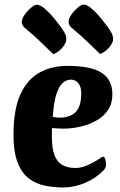

<svg xmlns="http://www.w3.org/2000/svg" viewBox="-20 -815 531 848"><path d="M259.6 13Q217.4 13 177.9 4.9Q138.5 -3.2 107.4 -26.6Q76.4 -50.1 58 -96.6Q39.6 -143.1 39.6 -219.7Q39.6 -331.5 70.2 -398.2Q100.8 -465 154.5 -494.5Q208.1 -524 277 -524Q382.7 -524 429.5 -493.1Q476.4 -462.3 476.4 -397.9Q476.4 -358.4 457.3 -329.5Q438.1 -300.6 405.7 -282.5Q373.3 -264.3 335.3 -255.6Q297.2 -246.8 258.7 -246.8Q245.8 -246.8 233.2 -247.7Q220.5 -248.5 209.6 -249.5Q209.3 -242.3 209.2 -231.8Q209.1 -221.4 209.1 -211.9Q209.1 -158.7 221.1 -128.5Q233.1 -98.4 256.4 -85.7Q279.7 -73.1 313.4 -73.1Q331.6 -73.1 350.5 -79.4Q369.5 -85.7 386.4 -94.8Q403.4 -103.9 414.9 -111.4Q423.4 -117.4 427.9 -120Q432.4 -122.6 435.4 -122.6Q441.9 -122.6 445.1 -111.5Q448.2 -100.4 448.2 -85.3Q448.2 -81.3 445.7 -74.9Q443.2 -68.5 435.2 -60.5Q402.4 -27.2 355.2 -7.1Q308.1 13 259.6 13ZM213 -299.8Q215.5 -298.3 227.4 -296.6Q239.3 -294.9 255.9 -295.6Q279 -297.9 298 -307.8Q316.9 -317.6 327.9 -340.7Q338.9 -363.9 338.9 -404.7Q338.9 -430.9 326.4 -447.1Q314 -463.3 292.7 -463.3Q274.2 -463.3 257.6 -449.3Q240.9 -435.3 229.3 -399.8Q217.7 -364.3 213 -299.8ZM422.5 -576.1Q415.5 -582.4 401.5 -596.3Q387.5 -610.1 370.2 -626.5Q353 -642.9 335.3 -659Q317.5 -675.1 304 -685.8Q291.7 -695.1 287.2 -703.3Q282.7 -711.4 282.7 -717.7Q282.7 -732.7 295.2 -750.6Q307.8 -768.4 323.6 -781.6Q339.4 -794.8 348.2 -794.8Q357.7 -794.8 369 -788.5Q380.3 -782.2 399.2 -763.8Q412.7 -750.1 426.1 -734Q439.6 -717.8 450.9 -702.5Q462.3 -687.2 468.7 -676Q474.8 -667.2 477.1 -658.7Q479.5 -650.2 479.5 -640.2Q479.5 -628.4 464.5 -608.4Q449.4 -588.5 422.5 -576.1ZM216 -575.4Q208.9 -581.7 194.9 -595.5Q180.9 -609.3 163.7 -625.8Q146.5 -642.2 128.7 -658.3Q111 -674.3 97.4 -685.1Q85.1 -694.4 80.6 -702.5Q76.1 -710.7 76.1 -716.9Q76.1 -732 88.7 -749.8Q101.2 -767.6 117 -780.8Q132.9 -794 141.6 -794Q151.1 -794 162.5 -787.7Q173.8 -781.4 192.6 -763.1Q206.1 -749.4 219.6 -733.2Q233 -717 244.4 -701.7Q255.7 -686.4 262.2 -675.2Q268.2 -666.4 270.6 -657.9Q272.9 -649.4 272.9 -639.4Q272.9 -627.6 257.9 -607.7Q242.9 -587.7 216 -575.4Z"/></svg>

Font: Briem Hand Thin
Style: Regular
Weight: 100
Designer: Gunnlaugur SE Briem, Eben Sorkin
Foundry: Sorkin Type Co.
Version: Version 1.003